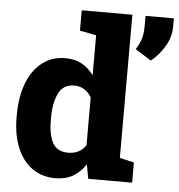

<svg xmlns="http://www.w3.org/2000/svg" viewBox="-54 -813 813 874"><g transform="rotate(5 352.5 -376.0)"><path d="M231 10.3Q168.5 10.3 123.8 -22.2Q79.1 -54.7 55.2 -113.5Q31.2 -172.4 31.2 -251V-261.2Q31.2 -344.2 55.2 -406.5Q79.1 -468.8 123.5 -503.4Q168 -538.1 230 -538.1Q272.9 -538.1 304.4 -520.8Q335.9 -503.4 359.4 -471.7V-653.8L284.2 -668.9V-761.7H515.6V-107.4L581.1 -92.3V0H380.4L368.7 -64.9Q344.2 -28.3 310.5 -9Q276.9 10.3 231 10.3ZM278.8 -110.4Q332 -110.4 359.4 -151.9V-370.1Q331.5 -417.5 279.8 -417.5Q230.5 -417.5 209 -374.3Q187.5 -331.1 187.5 -261.2V-251Q187.5 -185.1 208 -147.7Q228.5 -110.4 278.8 -110.4ZM617.2 -561 544.4 -606.9Q559.6 -630.4 567.6 -654.3Q575.7 -678.2 575.7 -714.8V-761.7H705.1V-723.1Q705.1 -676.3 679.4 -633.1Q653.8 -589.8 617.2 -561Z"/></g></svg>

Font: Roboto Slab ExtraBold
Style: Regular
Weight: 800
Designer: Google
Version: Version 2.001; ttfautohint (v1.8.3)